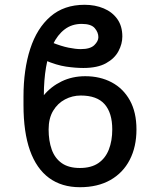

<svg xmlns="http://www.w3.org/2000/svg" viewBox="-20 -780 674 810"><path d="M339.8 -458.5Q402.3 -458.5 451.2 -432.6Q500 -406.7 527.8 -356.7Q555.7 -306.6 555.7 -233.9Q555.7 -160.6 527.3 -105.7Q499 -50.8 445.6 -20.5Q392.1 9.8 317.4 9.8Q240.2 9.8 187 -29.3Q133.8 -68.4 106.4 -145.3Q79.1 -222.2 79.1 -336.9V-372.6Q79.1 -486.3 107.4 -573.7Q135.7 -661.1 192.9 -710.4Q250 -759.8 336.9 -759.8Q381.3 -759.8 417.5 -744.6Q453.6 -729.5 474.9 -699.7Q496.1 -669.9 496.1 -626Q496.1 -594.7 479.7 -564Q463.4 -533.2 427.2 -513.2Q391.1 -493.2 331.5 -493.2Q298.3 -493.2 258.5 -499Q218.8 -504.9 169.4 -525.9L199.7 -600.6Q238.8 -585 269 -578.9Q299.3 -572.8 320.8 -572.8Q360.8 -572.8 377.9 -589.6Q395 -606.4 395 -623Q395 -643.6 379.6 -661.4Q364.3 -679.2 324.7 -679.2Q283.2 -679.2 252.9 -656.2Q222.7 -633.3 203.1 -592.3Q183.6 -551.3 174.3 -496.6Q165 -441.9 165 -378.4Q195.3 -415 240.2 -436.8Q285.2 -458.5 339.8 -458.5ZM320.8 -377Q285.2 -377 254.2 -360.6Q223.1 -344.2 204.1 -312.5Q185.1 -280.8 185.1 -233.9Q185.1 -186 198.2 -149.2Q211.4 -112.3 240.5 -91.8Q269.5 -71.3 316.9 -71.3Q364.7 -71.3 394.8 -91.8Q424.8 -112.3 439.2 -149.2Q453.6 -186 453.6 -233.9Q453.6 -303.7 421.4 -340.3Q389.2 -377 320.8 -377Z"/></svg>

Font: Inter Variable LoSnoCo
Style: Regular
Weight: 400
Designer: Rasmus Andersson
Foundry: rsms
Version: Version 4.000;git-a52131595; featfreeze: case,dlig,ss01,ss02